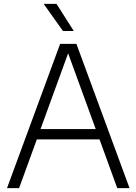

<svg xmlns="http://www.w3.org/2000/svg" viewBox="-20 -965 700 985"><path d="M581.5 0 490.5 -250H169L78 0H16L288.5 -740H372L644.5 0ZM188 -303H471L329.5 -691.5ZM303 -806 204 -945H270L358.5 -806Z"/></svg>

Font: Encode Sans Light
Style: Regular
Weight: 300
Designer: Multiple Designers
Foundry: Impallari Type
Version: Version 2.000